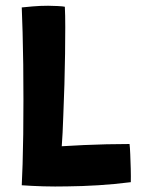

<svg xmlns="http://www.w3.org/2000/svg" viewBox="-20 -670 520 684"><path d="M57.5 -10Q59 -37.5 60.5 -85Q62 -132.5 62.8 -192Q63.5 -251.5 63.5 -315Q63.5 -378.5 62.8 -440.2Q62 -502 60.5 -555Q59 -608 57.5 -643.5Q70 -645 96.5 -647.2Q123 -649.5 151.5 -649.5Q166 -649.5 185.2 -648.5Q204.5 -647.5 211 -646Q212.5 -617 212.5 -573.8Q212.5 -530.5 211.8 -478.2Q211 -426 209.5 -369.5Q208 -313 205.5 -258Q204.5 -226 203 -197.2Q201.5 -168.5 200 -149Q237.5 -151.5 277.8 -153.2Q318 -155 359.5 -156Q401 -157 441.5 -157Q443 -145.5 444 -120.8Q445 -96 445.8 -68.5Q446.5 -41 446 -21Q387.5 -13.5 329.8 -10Q272 -6.5 220 -6Q175.5 -5 134 -6.2Q92.5 -7.5 57.5 -10Z"/></svg>

Font: Grandstander Thin SemiBold
Style: Regular
Weight: 600
Version: Version 1.200